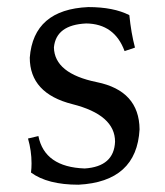

<svg xmlns="http://www.w3.org/2000/svg" viewBox="-20 -502 457 532"><path d="M197.3 9.8Q111.8 9.8 65.9 -23.9Q67.4 -36.1 67.4 -49.3Q67.4 -84 57.6 -118.2L86.4 -125Q103.5 -39.1 214.8 -35.2Q295.9 -40.5 298.8 -109.4Q298.8 -183.6 180.7 -213.4Q62.5 -243.2 62.5 -342.3Q72.8 -475.6 224.6 -482.4Q294.9 -482.4 338.4 -460Q343.3 -410.6 354 -370.1L325.2 -360.4Q297.4 -436 218.8 -437Q135.3 -433.1 129.4 -370.6Q130.9 -298.3 248.3 -274.4Q365.7 -250.5 366.7 -143.6Q358.9 1.5 197.3 9.8Z"/></svg>

Font: Almanac
Style: Regular
Weight: 400
Designer: Eden's Almanac
Version: Version 3.501;March 28, 2021;FontCreator 13.0.0.2683 64-bit